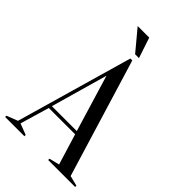

<svg xmlns="http://www.w3.org/2000/svg" viewBox="-261 -964 1057 1057"><g transform="rotate(45 267.5 -435.0)"><path d="M0 0ZM335 -205H130L80 -35L145 -10V0H-5V-10L60 -35L255 -715H270L480 -25L540 -10V0H330V-10L390 -25ZM135 -224H329L229 -555ZM287 -750H257L157 -870H247Z"/></g></svg>

Font: Oranienbaum
Style: Regular
Weight: 400
Designer: Oleg Pospelov and Jovanny Lemonad
Foundry: Oleg Pospelov and jovanny Lemonad
Version: Version 1.001; ttfautohint (v0.91) -l 8 -r 50 -G 200 -x 0 -w